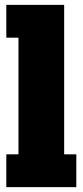

<svg xmlns="http://www.w3.org/2000/svg" viewBox="-20 -770 340 790"><path d="M6 0V-135H56V-615H6V-750H244V-135H294V0Z"/></svg>

Font: Trispace Condensed ExtraBold
Style: Regular
Weight: 800
Width: 3
Designer: Tyler Finck
Foundry: Etcetera Type Company
Version: Version 1.210; ttfautohint (v1.8.3)